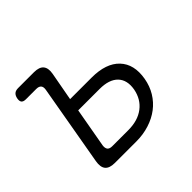

<svg xmlns="http://www.w3.org/2000/svg" viewBox="-135 -710 870 870"><g transform="rotate(-45 300.0 -275.0)"><path d="M207 -348H345Q437 -348 481 -301.5Q525 -255 511 -174Q504 -134 484.5 -102Q465 -70 435.5 -47.5Q406 -25 367 -12.5Q328 0 284 0H146Q112 0 98.5 -16.5Q85 -33 91 -67L159 -455Q162 -472 155 -480.5Q148 -489 131 -489H65Q49 -489 43 -496.5Q37 -504 40 -520Q43 -535 51.5 -542.5Q60 -550 76 -550H177Q211 -550 224.5 -533.5Q238 -517 232 -484ZM163 -95Q161 -79 167.5 -70.5Q174 -62 191 -62H294Q355 -62 394 -91.5Q433 -121 443 -174Q452 -227 423.5 -256.5Q395 -286 334 -286H197Z"/></g></svg>

Font: Maple Mono ExtraLight
Style: Italic
Weight: 275
Italic angle: -10°
Monospace: yes
Designer: subframe7536
Version: Version 7.000